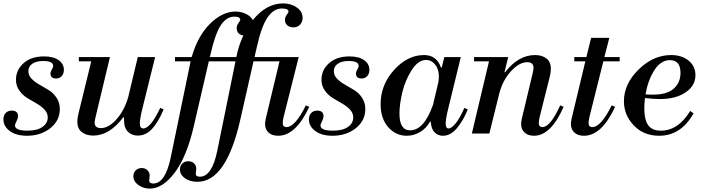

<svg xmlns="http://www.w3.org/2000/svg" viewBox="-24 -786 4125 1130"><path d="M235 -454Q290 -454 321 -432Q352 -410 352 -375Q352 -352 339 -338Q326 -324 306 -324Q273 -324 273 -354Q273 -364 281 -377Q289 -390 289 -398Q289 -427 230 -427Q191 -427 167 -411.5Q143 -396 143 -367Q143 -342 162 -322.5Q181 -303 208 -288Q235 -273 262.5 -256Q290 -239 309 -210.5Q328 -182 328 -144Q328 -76 272 -31.5Q216 13 135 13Q71 13 33.5 -15Q-4 -43 -4 -83Q-4 -107 9.5 -121Q23 -135 45 -135Q82 -135 82 -102Q82 -89 73 -72Q64 -55 64 -48Q64 -17 137 -17Q195 -17 226 -39Q257 -61 257 -95Q257 -121 237.5 -141.5Q218 -162 191 -177Q164 -192 136.5 -209Q109 -226 89.5 -253.5Q70 -281 70 -317Q70 -374 114.5 -414Q159 -454 235 -454Z M731 -216 787 -450H889L814 -147Q799 -86 799 -60Q799 -30 819 -30Q862 -30 919 -151L939 -142Q907 -66 870.5 -27Q834 12 787 12Q753 12 729.5 -10Q706 -32 706 -82V-96H702Q620 12 525 12Q484 12 457.5 -8.5Q431 -29 431 -70Q431 -88 437 -114L513 -425H440V-450H623L537 -91Q533 -71 533 -65Q533 -32 570 -32Q616 -32 662.5 -85Q709 -138 731 -216Z M1006 -425V-450H1104Q1140 -575 1212.5 -646.5Q1285 -718 1362 -718Q1395 -718 1423 -704.5Q1451 -691 1464 -668Q1544 -766 1642 -766Q1689 -766 1723 -742Q1757 -718 1757 -681Q1757 -658 1742.5 -641.5Q1728 -625 1703 -625Q1680 -625 1666.5 -637.5Q1653 -650 1653 -669Q1653 -684 1663.5 -698.5Q1674 -713 1674 -718Q1674 -736 1635 -736Q1587 -736 1551 -684Q1515 -632 1488 -511L1474 -450H1734L1645 -97Q1640 -76 1640 -63Q1640 -38 1662 -38Q1713 -38 1776 -166L1796 -157Q1717 13 1613 13Q1577 13 1556.5 -6Q1536 -25 1536 -56Q1536 -69 1540 -87L1621 -425H1468L1391 -85Q1308 284 1138 284Q1094 284 1064.5 263Q1035 242 1035 211Q1035 190 1049 176.5Q1063 163 1084 163Q1105 163 1118 175.5Q1131 188 1131 207Q1131 212 1129.5 222Q1128 232 1128 236Q1128 254 1152 254Q1224 254 1255 100L1362 -425H1205L1117 -45Q1075 137 1004 230.5Q933 324 858 324Q820 324 790.5 303Q761 282 761 251Q761 230 775 216.5Q789 203 810 203Q831 203 844 216Q857 229 857 247Q857 252 855.5 262Q854 272 854 276Q854 294 878 294Q949 294 981 140L1093 -402Q1094 -408 1098 -425ZM1214 -463 1211 -450H1367Q1379 -514 1408 -577Q1369 -584 1369 -621Q1369 -636 1379.5 -650.5Q1390 -665 1390 -670Q1390 -688 1355 -688Q1309 -688 1275.5 -637.5Q1242 -587 1214 -463Z M2033 -454Q2088 -454 2119 -432Q2150 -410 2150 -375Q2150 -352 2137 -338Q2124 -324 2104 -324Q2071 -324 2071 -354Q2071 -364 2079 -377Q2087 -390 2087 -398Q2087 -427 2028 -427Q1989 -427 1965 -411.5Q1941 -396 1941 -367Q1941 -342 1960 -322.5Q1979 -303 2006 -288Q2033 -273 2060.5 -256Q2088 -239 2107 -210.5Q2126 -182 2126 -144Q2126 -76 2070 -31.5Q2014 13 1933 13Q1869 13 1831.5 -15Q1794 -43 1794 -83Q1794 -107 1807.5 -121Q1821 -135 1843 -135Q1880 -135 1880 -102Q1880 -89 1871 -72Q1862 -55 1862 -48Q1862 -17 1935 -17Q1993 -17 2024 -39Q2055 -61 2055 -95Q2055 -121 2035.5 -141.5Q2016 -162 1989 -177Q1962 -192 1934.5 -209Q1907 -226 1887.5 -253.5Q1868 -281 1868 -317Q1868 -374 1912.5 -414Q1957 -454 2033 -454Z M2571 -389H2576L2591 -450H2688L2614 -147Q2599 -86 2599 -59Q2599 -30 2616 -30Q2634 -30 2659 -61.5Q2684 -93 2709 -151L2729 -142Q2703 -77 2665.5 -32Q2628 13 2583 13Q2555 13 2534.5 -6.5Q2514 -26 2511 -70H2507Q2485 -31 2448.5 -9Q2412 13 2370 13Q2305 13 2260.5 -38Q2216 -89 2216 -173Q2216 -287 2295.5 -374.5Q2375 -462 2471 -462Q2546 -462 2571 -389ZM2390 -19Q2471 -19 2524 -168L2556 -302Q2556 -306 2557 -312.5Q2558 -319 2558.5 -324Q2559 -329 2559 -335Q2559 -378 2537.5 -405.5Q2516 -433 2483 -433Q2437 -433 2399 -373.5Q2361 -314 2344 -243.5Q2327 -173 2327 -117Q2327 -19 2390 -19Z M2766 -425V-450H2967L2945 -361H2949Q3027 -462 3125 -462Q3166 -462 3192 -442Q3218 -422 3218 -381Q3218 -362 3212 -336L3152 -97Q3147 -76 3147 -63Q3147 -38 3169 -38Q3215 -38 3273 -166L3293 -157Q3218 13 3119 13Q3084 13 3063.5 -6Q3043 -25 3043 -56Q3043 -69 3047 -87L3112 -359Q3116 -379 3116 -386Q3116 -420 3079 -420Q3032 -420 2983 -366.5Q2934 -313 2914 -234L2856 0H2753L2854 -425Z M3356 -425V-450H3427L3455 -563H3562L3533 -450H3623V-425H3527L3445 -97Q3440 -76 3440 -63Q3440 -38 3462 -38Q3513 -38 3576 -166L3596 -157Q3517 13 3413 13Q3377 13 3356.5 -6Q3336 -25 3336 -56Q3336 -69 3340 -87L3421 -425Z M3926 -462Q3989 -462 4029 -429Q4069 -396 4069 -344Q4069 -281 4010.5 -242Q3952 -203 3860 -203Q3822 -203 3772 -209Q3768 -181 3768 -148Q3768 -81 3791 -49Q3814 -17 3865 -17Q3968 -17 4038 -133L4058 -119Q3984 13 3855 13Q3764 13 3706 -48Q3648 -109 3648 -190Q3648 -292 3734.5 -377Q3821 -462 3926 -462ZM3919 -432Q3865 -432 3827.5 -373.5Q3790 -315 3775 -231Q3789 -229 3819 -229Q3903 -229 3942 -265Q3981 -301 3981 -357Q3981 -432 3919 -432Z"/></svg>

Font: Libre Bodoni
Style: Italic
Weight: 400
Italic angle: -13°
Designer: Pablo Impallari, Rodrigo Fuenzalida
Foundry: Pablo Impallari, Rodrigo Fuenzalida
Version: Version 1.001